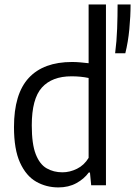

<svg xmlns="http://www.w3.org/2000/svg" viewBox="-20 -828 604 858"><path d="M241 9.5Q186.5 9.5 141.5 -16.2Q96.5 -42 69.5 -101.2Q42.5 -160.5 42.5 -260Q42.5 -408.5 108.5 -479.8Q174.5 -551 302 -551Q320.5 -551 340 -549.2Q359.5 -547.5 376 -545.5V-808H453.5V0H387.5L382 -57H376.5Q356 -28.5 321.2 -9.5Q286.5 9.5 241 9.5ZM259 -58Q292 -58 324 -73.8Q356 -89.5 376 -122.5V-479.5Q341 -487 299.5 -487Q212.5 -487 167.2 -436.8Q122 -386.5 122 -267.5Q122 -184 139.8 -138.8Q157.5 -93.5 188.5 -75.8Q219.5 -58 259 -58ZM494.5 -590Q501.5 -644 503.5 -700.8Q505.5 -757.5 505.5 -808H563.5Q563.5 -755.5 558 -697.8Q552.5 -640 540 -590Z"/></svg>

Font: Encode Sans SemiCondensed SemiCondensed
Style: Regular
Weight: 400
Width: 4
Designer: Multiple Designers
Foundry: Impallari Type
Version: Version 3.000; ttfautohint (v1.8.3) -l 8 -r 50 -G 200 -x 14 